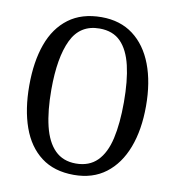

<svg xmlns="http://www.w3.org/2000/svg" viewBox="-82 -798 804 881"><g transform="rotate(10 320.0 -357.5)"><path d="M320 10Q228 10 167.5 -36Q107 -82 77.5 -165Q48 -248 48 -359Q48 -470 77.5 -552Q107 -634 168 -679.5Q229 -725 321 -725Q408 -725 468.5 -679.5Q529 -634 560.5 -551.5Q592 -469 592 -358Q592 -247 560.5 -164.5Q529 -82 468.5 -36Q408 10 320 10ZM320 -43Q382 -43 419.5 -80.5Q457 -118 473 -188.5Q489 -259 489 -358Q489 -458 472.5 -528Q456 -598 419.5 -635Q383 -672 321 -672Q230 -672 190.5 -589.5Q151 -507 151 -358Q151 -259 168 -188.5Q185 -118 222.5 -80.5Q260 -43 320 -43Z"/></g></svg>

Font: Noto Serif Condensed
Style: Regular
Weight: 400
Width: 3
Designer: Monotype Design Team
Foundry: Monotype Imaging Inc.
Version: Version 2.015